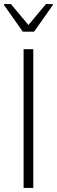

<svg xmlns="http://www.w3.org/2000/svg" viewBox="-20 -932 282 952"><path d="M97 0V-688H145V0ZM93 -775 0 -907V-912H34L121 -808L208 -912H242V-907L149 -775Z"/></svg>

Font: Saira Semi Condensed ExtraLight
Style: Regular
Weight: 200
Width: 4
Designer: Hector Gatti with collaboration of the Omnibus-Type team
Foundry: Omnibus-Type
Version: Version 1.001; ttfautohint (v1.8)